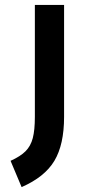

<svg xmlns="http://www.w3.org/2000/svg" viewBox="-20 -490 366 782"><path d="M23 165Q63 147 84 126Q105 105 113.5 72.5Q122 40 122 -14V-470H241V-14Q241 99 201.5 165Q162 231 68 272Z"/></svg>

Font: Changa SemiBold
Style: Regular
Weight: 600
Designer: Eduardo Rodriguez Tunni
Foundry: Eduardo Rodriguez Tunni
Version: Version 2.002; ttfautohint (v1.5) -l 8 -r 50 -G 150 -x 14 -H